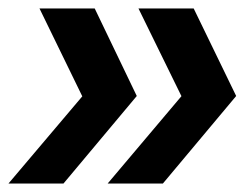

<svg xmlns="http://www.w3.org/2000/svg" viewBox="-21 -510 592 452"><path d="M232.5 -78 439 -322.5 428 -239 305 -490H435L535 -284L362.5 -78ZM-1 -78 206 -322.5 194.5 -238.5 72 -490H202L301 -284L128.5 -78Z"/></svg>

Font: Cabin SemiCondensedSemiBold
Style: Italic
Weight: 600
Width: 4
Italic angle: -10°
Designer: Pablo Impallari
Foundry: Pablo Impallari. http://www.impallari.com Igino Marini. http://www.ikern.com
Version: Version 3.001